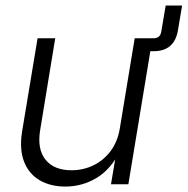

<svg xmlns="http://www.w3.org/2000/svg" viewBox="-20 -668 680 696"><path d="M491.7 -482.4 499.5 -529.3H537.1Q560.5 -529.3 564.5 -552.7L580.6 -647.9H640.1L625 -558.1Q618.7 -520.5 596.7 -501.5Q574.7 -482.4 537.1 -482.4ZM216.8 8.3Q163.1 8.3 123.8 -14.6Q84.5 -37.6 67.1 -82.3Q49.8 -127 60.1 -191.4L116.2 -529.3H180.2L125.5 -195.8Q114.3 -127.4 145 -89.1Q175.8 -50.8 239.3 -50.8Q281.2 -50.8 318.4 -68.6Q355.5 -86.4 381.1 -120.6Q406.7 -154.8 414.6 -204.1L468.3 -529.3H532.7L445.3 0H382.3L403.3 -124.5H417Q383.3 -55.2 330.8 -23.4Q278.3 8.3 216.8 8.3Z"/></svg>

Font: Inter 24pt Light
Style: Italic
Weight: 300
Italic angle: -9.3988°
Designer: Rasmus Andersson
Foundry: rsms
Version: Version 4.001;git-66647c0bb